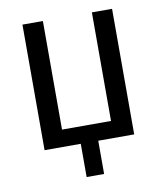

<svg xmlns="http://www.w3.org/2000/svg" viewBox="-75 -588 651 768"><g transform="rotate(-10 250.0 -203.5)"><path d="M68 -16V-526H151V-85H350V-526H432V-16H286V119H215V-16Z"/></g></svg>

Font: D2Coding
Style: Regular
Weight: 400
Monospace: yes
Designer: Yong-Rak Park; Jeong-Hwan Yoon; Sang-Min Lee;
Foundry: NHN Corporation
Version: Version 1.3.2; Build 20180524